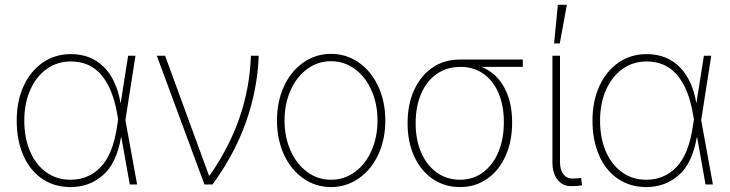

<svg xmlns="http://www.w3.org/2000/svg" viewBox="-20 -760 3006 791"><path d="M48.8 -263.7Q48.8 -342.8 77.1 -405Q105.5 -467.3 156.2 -502.2Q207 -537.1 271.5 -537.1Q354.5 -537.1 407.5 -484.4Q460.4 -431.6 476.6 -335H477.1L507.8 -530.3H538.1L496.6 -265.1L544.9 0H514.6L480 -194.3H478.5Q460 -86.4 403.8 -37.8Q347.7 10.7 270.5 10.7Q203.6 10.7 153.3 -23.7Q103 -58.1 75.9 -120.4Q48.8 -182.6 48.8 -263.7ZM270.5 -19.5Q344.7 -19.5 395 -72Q445.3 -124.5 461.9 -237.3L466.8 -268.1L462.9 -290Q444.8 -395.5 397.5 -451.2Q350.1 -506.8 271.5 -506.8Q215.8 -506.8 172.4 -475.8Q128.9 -444.8 104.5 -389.4Q80.1 -334 80.1 -263.7Q80.1 -191.9 103.8 -136.5Q127.4 -81.1 170.7 -50.3Q213.9 -19.5 270.5 -19.5Z M626 -530.3H660.2L840.8 -37.1H843.8Q1004.9 -267.1 1013.7 -530.3H1045.9Q1040.5 -389.2 992.9 -255.9Q945.3 -122.6 855.5 0H822.3Z M1121.1 -263.7Q1121.1 -341.8 1149.9 -404.3Q1178.7 -466.8 1229.7 -502.4Q1280.8 -538.1 1343.8 -538.1Q1406.7 -538.1 1458 -502.4Q1509.3 -466.8 1538.3 -404.1Q1567.4 -341.3 1567.4 -263.7Q1567.4 -185.5 1538.3 -123Q1509.3 -60.5 1458 -24.9Q1406.7 10.7 1343.8 10.7Q1280.8 10.7 1229.7 -24.9Q1178.7 -60.5 1149.9 -123Q1121.1 -185.5 1121.1 -263.7ZM1535.2 -263.7Q1535.2 -332 1510.5 -387.7Q1485.8 -443.4 1442.1 -475.6Q1398.4 -507.8 1343.8 -507.8Q1289.1 -507.8 1245.4 -475.6Q1201.7 -443.4 1177 -387.7Q1152.3 -332 1152.3 -263.7Q1152.3 -195.3 1177 -139.6Q1201.7 -84 1245.4 -51.8Q1289.1 -19.5 1343.8 -19.5Q1398.9 -19.5 1442.6 -51.8Q1486.3 -84 1510.7 -139.6Q1535.2 -195.3 1535.2 -263.7Z M1874 -514.6H2133.8V-484.4H1964.4Q2025.4 -459 2057.6 -399.2Q2089.8 -339.4 2089.8 -257.8V-253.9Q2089.8 -177.7 2062.7 -117.4Q2035.6 -57.1 1986.8 -23.2Q1938 10.7 1875 10.7Q1812 10.7 1762.9 -22.7Q1713.9 -56.2 1686.5 -115.7Q1659.2 -175.3 1659.2 -251V-253.9Q1659.2 -329.1 1685.8 -388.2Q1712.4 -447.3 1761 -481Q1809.6 -514.6 1874 -514.6ZM1875 -19.5Q1928.7 -19.5 1969.7 -49.8Q2010.7 -80.1 2033.2 -133.5Q2055.7 -187 2055.7 -254.9V-258.8Q2055.7 -323.7 2034.4 -375Q2013.2 -426.3 1972.7 -455.3Q1932.1 -484.4 1877 -484.4Q1820.3 -484.4 1778.6 -454.8Q1736.8 -425.3 1714.6 -372.8Q1692.4 -320.3 1692.4 -253.9V-251Q1692.4 -184.6 1715.1 -131.8Q1737.8 -79.1 1779.3 -49.3Q1820.8 -19.5 1875 -19.5Z M2287.1 -530.3V-90.8Q2287.1 -60.1 2301 -42.2Q2314.9 -24.4 2336.9 -24.4Q2350.6 -24.4 2361.3 -25.4Q2372.1 -26.4 2374 -27.3L2377.9 2.9Q2373 4.4 2360.8 5.6Q2348.6 6.8 2332 6.8Q2297.9 6.8 2276.9 -19.5Q2255.9 -45.9 2255.9 -90.8V-530.3ZM2278.3 -740.2H2315.4L2286.1 -581.1H2262.7Z M2420.9 -263.7Q2420.9 -342.8 2449.2 -405Q2477.5 -467.3 2528.3 -502.2Q2579.1 -537.1 2643.6 -537.1Q2726.6 -537.1 2779.5 -484.4Q2832.5 -431.6 2848.6 -335H2849.1L2879.9 -530.3H2910.2L2868.7 -265.1L2917 0H2886.7L2852.1 -194.3H2850.6Q2832 -86.4 2775.9 -37.8Q2719.7 10.7 2642.6 10.7Q2575.7 10.7 2525.4 -23.7Q2475.1 -58.1 2448 -120.4Q2420.9 -182.6 2420.9 -263.7ZM2642.6 -19.5Q2716.8 -19.5 2767.1 -72Q2817.4 -124.5 2834 -237.3L2838.9 -268.1L2835 -290Q2816.9 -395.5 2769.5 -451.2Q2722.2 -506.8 2643.6 -506.8Q2587.9 -506.8 2544.4 -475.8Q2501 -444.8 2476.6 -389.4Q2452.1 -334 2452.1 -263.7Q2452.1 -191.9 2475.8 -136.5Q2499.5 -81.1 2542.7 -50.3Q2585.9 -19.5 2642.6 -19.5Z"/></svg>

Font: Pretendard JP Thin
Style: Regular
Weight: 100
Designer: Base glyphs from Inter by Rasmus Andersson; Hangeul glyphs from Noto Sans CJK(Source Han Sans) by Jang Soo-young and Kan
Foundry: Kil Hyung-jin
Version: Version 1.309